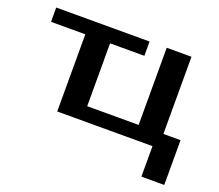

<svg xmlns="http://www.w3.org/2000/svg" viewBox="-109 -633 1078 947"><g transform="rotate(20 430.0 -160.0)"><path d="M35 -405V-480H525V-405H345V-75H615V-480H745V-75H835V160H715V0H215V-405Z"/></g></svg>

Font: Xolonium
Style: Regular
Weight: 400
Designer: Severin Meyer
Version: Version 4.2